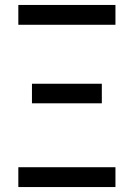

<svg xmlns="http://www.w3.org/2000/svg" viewBox="-20 -755 540 775"><path d="M54 -655V-735H446V-655ZM109 -338V-417H391V-338ZM54 0V-80H446V0Z"/></svg>

Font: Iosevka Curly Medium
Style: Regular
Weight: 500
Monospace: yes
Designer: Belleve Invis
Foundry: Belleve Invis
Version: Version 22.1.2; ttfautohint (v1.8.4)